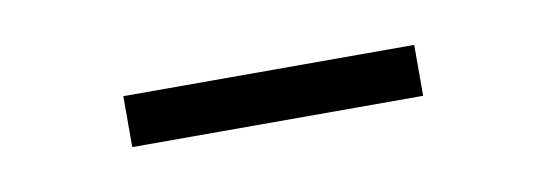

<svg xmlns="http://www.w3.org/2000/svg" viewBox="-24 -383 444 156"><g transform="rotate(-10 198.0 -305.0)"><path d="M318 -284H78V-326H318Z"/></g></svg>

Font: Anuphan ExtraLight
Style: Regular
Weight: 200
Designer: Cadson Demak
Version: Version 3.001